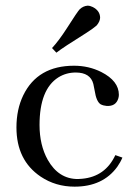

<svg xmlns="http://www.w3.org/2000/svg" viewBox="-20 -661 465 690"><path d="M39.1 -203.1Q39.1 -85 126 -26.4Q179.7 9.8 248 9.8Q349.6 9.8 401.4 -61.5Q413.1 -78.1 419.9 -94.7L394.5 -103.5Q358.4 -26.4 275.4 -18.6Q267.6 -17.6 259.8 -17.6Q190.4 -17.6 151.4 -86.9Q122.1 -139.6 122.1 -211.9Q122.1 -339.8 189.5 -382.8Q217.8 -400.4 252 -400.4Q304.7 -400.4 315.4 -359.4Q317.4 -351.6 320.3 -335Q326.2 -295.9 341.8 -286.1Q351.6 -281.2 363.3 -280.3Q396.5 -278.3 405.3 -307.6Q407.2 -314.5 407.2 -320.3Q407.2 -370.1 343.8 -402.3Q298.8 -424.8 246.1 -424.8Q115.2 -424.8 63.5 -318.4Q39.1 -267.6 39.1 -203.1ZM327.1 -569.3Q338.9 -583 339.8 -596.7Q339.8 -622.1 313.5 -635.7Q303.7 -640.6 294.9 -640.6Q279.3 -639.6 266.6 -627.9Q258.8 -620.1 219.7 -558.6Q191.4 -514.6 167 -488.3L182.6 -471.7Q206.1 -490.2 289.1 -542Q316.4 -559.6 327.1 -569.3Z"/></svg>

Font: Abhaya Libre
Style: Regular
Weight: 400
Designer: Pushpananda Ekanayake, Sol Matas, Pathum Egodawatta
Foundry: Mooniak
Version: Version 1.050 ; ttfautohint (v1.6)